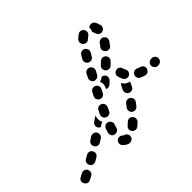

<svg xmlns="http://www.w3.org/2000/svg" viewBox="-141 -754 986 986"><g transform="rotate(-45 352.0 -261.0)"><path d="M319 29Q324 26 327 22Q330 18 331 14Q333 3 328 -5Q323 -14 312 -17Q309 -18 307 -19Q304 -23 300 -25Q296 -28 291 -28Q286 -29 281 -27Q276 -26 272 -23Q268 -20 266 -15Q264 -11 263 -6Q263 -1 264 4Q266 9 269 12Q281 27 300 32Q305 33 310 32Q315 31 319 29ZM55 -21Q50 -31 40 -34Q30 -37 21 -32L2 -22Q-8 -17 -11 -8Q-14 2 -9 11Q-4 21 5 24Q15 27 24 22L44 12Q53 8 56 -2Q59 -12 55 -21ZM409 -51Q405 -55 401 -57Q396 -59 391 -59Q386 -59 382 -57Q377 -55 374 -52Q366 -44 359 -38Q351 -32 350 -21Q349 -11 356 -3Q359 1 364 3Q368 5 373 6Q378 6 383 5Q387 3 391 0Q400 -7 409 -16Q416 -23 416 -34Q416 -44 409 -51ZM140 -71Q135 -80 125 -83Q115 -85 106 -80L87 -69Q78 -64 75 -54Q73 -44 78 -35Q81 -30 85 -27Q88 -24 93 -23Q98 -22 103 -23Q108 -23 112 -26L131 -37Q140 -42 143 -52Q145 -62 140 -71ZM264 -66Q266 -61 270 -58Q274 -55 279 -54Q289 -51 298 -56Q307 -60 310 -70Q313 -79 316 -90Q318 -95 318 -99Q318 -104 315 -109Q313 -113 310 -117Q306 -120 301 -122Q291 -125 282 -121Q273 -116 269 -107Q265 -95 262 -85Q261 -80 261 -75Q262 -70 264 -66ZM469 -130Q465 -133 460 -134Q455 -135 450 -134Q445 -133 441 -131Q437 -128 434 -124Q428 -115 421 -107Q415 -99 417 -88Q418 -78 426 -72Q430 -69 435 -68Q440 -66 445 -67Q450 -68 454 -70Q458 -73 461 -77Q468 -86 475 -95Q481 -104 479 -114Q477 -124 469 -130ZM223 -124Q217 -133 207 -135Q197 -137 188 -132L170 -120Q161 -114 159 -104Q157 -94 163 -85Q168 -77 178 -74Q189 -72 197 -78L216 -90Q224 -95 226 -105Q229 -115 223 -124ZM252 -174 262 -181 269 -186Q272 -188 274 -189Q277 -190 280 -191L279 -189Q275 -181 275 -172Q274 -162 278 -153Q279 -148 282 -144Q277 -143 273 -141Q264 -137 257 -130Q254 -131 251 -134Q248 -136 245 -139Q239 -148 241 -158Q243 -168 252 -174ZM299 -161Q300 -156 304 -152Q307 -149 312 -147Q321 -142 331 -146Q341 -149 345 -159L354 -179Q356 -183 356 -188Q357 -193 355 -198Q353 -202 350 -206Q346 -210 342 -212Q332 -216 323 -213Q313 -209 309 -200L299 -180Q297 -175 297 -170Q297 -165 299 -161ZM709 -153Q712 -157 714 -161Q716 -166 716 -171Q716 -181 709 -189Q702 -196 691 -196H688Q683 -196 678 -194Q673 -192 670 -189Q666 -185 664 -181Q663 -176 662 -171Q662 -161 670 -153Q677 -146 687 -146H691Q696 -146 700 -148Q705 -150 709 -153ZM528 -190Q524 -191 520 -192Q511 -195 503 -201Q496 -207 492 -215Q491 -216 491 -217Q488 -215 485 -212Q482 -209 481 -205Q477 -196 472 -187Q470 -182 469 -177Q469 -172 470 -168Q472 -163 475 -159Q478 -155 483 -153Q492 -148 502 -151Q512 -155 516 -164Q522 -174 526 -185Q527 -186 527 -187Q528 -189 528 -190ZM624 -159Q628 -162 631 -166Q634 -169 636 -174Q639 -184 634 -193Q629 -202 619 -205Q609 -208 601 -212Q591 -216 582 -212Q572 -208 568 -199Q566 -194 566 -189Q566 -184 568 -179Q570 -175 573 -171Q577 -168 581 -166Q592 -161 605 -157Q609 -156 614 -156Q619 -157 624 -159ZM546 -216Q550 -218 553 -222Q556 -226 558 -230Q559 -235 559 -240Q558 -245 556 -249Q552 -256 550 -263Q549 -268 546 -272Q544 -276 539 -279Q535 -282 530 -283Q525 -283 521 -282Q510 -280 505 -271Q499 -263 502 -253Q505 -239 512 -226Q517 -217 527 -214Q536 -211 546 -216ZM344 -271 343 -269Q341 -265 340 -260Q340 -255 341 -250Q343 -246 346 -242Q349 -238 354 -236Q363 -231 373 -234Q383 -238 387 -247L388 -248L397 -266Q402 -275 399 -285Q396 -295 386 -300Q377 -304 367 -301Q358 -298 353 -289ZM443 -310Q448 -310 452 -308Q457 -305 460 -302Q466 -294 465 -283Q464 -273 456 -266L440 -252Q434 -248 427 -247Q420 -246 414 -249L417 -256Q421 -264 422 -273Q423 -283 420 -292Q419 -295 418 -298Q421 -299 424 -300Q434 -303 441 -309Q442 -310 443 -310ZM532 -369Q528 -373 524 -375Q519 -377 514 -377Q509 -377 505 -375Q500 -373 496 -369Q489 -362 481 -355Q473 -348 473 -337Q473 -327 480 -319Q487 -312 497 -312Q508 -311 515 -318Q524 -326 531 -334Q539 -341 539 -351Q539 -362 532 -369ZM399 -323Q408 -319 418 -322Q428 -325 433 -334L443 -353Q448 -362 445 -372Q442 -382 433 -387Q424 -392 414 -389Q404 -386 399 -377L389 -357Q384 -348 387 -338Q390 -328 399 -323ZM604 -430Q603 -435 600 -439Q597 -443 593 -446Q585 -452 575 -450Q564 -448 558 -440Q553 -432 546 -424Q540 -416 541 -405Q542 -395 550 -389Q558 -382 569 -383Q579 -384 585 -392Q593 -402 599 -411Q602 -415 603 -420Q604 -425 604 -430ZM446 -410Q455 -405 465 -408Q475 -411 480 -420L491 -439Q496 -448 493 -458Q490 -468 481 -473Q472 -478 462 -475Q452 -472 447 -463L436 -444Q431 -435 434 -425Q437 -415 446 -410ZM616 -529Q623 -517 626 -502Q628 -498 627 -493Q626 -488 624 -483Q621 -479 617 -476Q613 -473 608 -472Q598 -469 589 -475Q581 -480 578 -490Q576 -498 572 -504Q572 -505 572 -505Q571 -506 571 -507Q574 -513 575 -519Q577 -526 576 -533Q577 -535 578 -536Q580 -537 582 -538Q591 -543 601 -540Q611 -538 616 -529ZM494 -497Q501 -490 511 -489Q522 -489 529 -497Q536 -503 542 -507Q551 -513 553 -523Q555 -534 549 -542Q544 -551 533 -553Q523 -555 515 -549Q504 -542 494 -532Q487 -525 487 -515Q487 -504 494 -497Z"/></g></svg>

Font: FRB American Cursive Guidelines Dashed Black
Style: Bold Italic
Weight: 900
Italic angle: -25°
Version: Version 2.0;Modular Font Editor K font №1